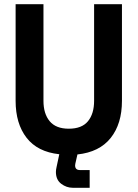

<svg xmlns="http://www.w3.org/2000/svg" viewBox="-20 -720 652 910"><path d="M325 170Q295 170 270 151Q245 132 245 95Q245 85 248 72L261 11Q158 0 106 -67Q54 -134 54 -242V-700H186V-242Q186 -181 215.5 -145.5Q245 -110 306 -110Q368 -110 397 -145.5Q426 -181 426 -242V-700H558V-242Q558 -133 504.5 -66Q451 1 347 12L337 56Q336 61 336 64Q336 86 359 86H405V170Z"/></svg>

Font: Space Mono
Style: Bold
Weight: 700
Monospace: yes
Designer: Colophon Foundry + Benjamin Critton
Foundry: Colophon Foundry & Benjamin Critton
Version: Version 1.003; ttfautohint (v1.8.4.7-5d5b)